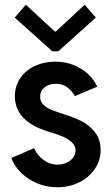

<svg xmlns="http://www.w3.org/2000/svg" viewBox="-20 -792 478 820"><path d="M28.3 -117.2 126 -159.2Q137.7 -130.4 165 -109.6Q192.4 -88.9 225.1 -88.9Q245.6 -88.9 263.7 -96.9Q281.7 -105 292.2 -118.7Q302.7 -132.3 302.7 -148.9Q302.7 -169.4 286.6 -184.3Q270.5 -199.2 249.3 -208.3Q228 -217.3 197.3 -226.6L184.6 -230.5Q43.5 -274.4 43.5 -380.9Q43.5 -424.8 66.7 -458.5Q89.8 -492.2 129.2 -510.5Q168.5 -528.8 215.8 -528.8Q257.8 -528.8 293.9 -514.4Q330.1 -500 356 -475.8Q381.8 -451.7 395.5 -421.9L299.8 -381.8Q287.6 -403.8 267.6 -418.9Q247.6 -434.1 218.8 -434.1Q189.9 -434.1 170.7 -419.2Q151.4 -404.3 151.4 -379.4Q151.4 -358.9 164.8 -345.5Q178.2 -332 198 -323.7Q217.8 -315.4 255.9 -303.2Q295.9 -290.5 327.9 -274.7Q359.9 -258.8 384.8 -228.3Q409.7 -197.8 409.7 -151.9Q409.7 -106.4 384.5 -69.8Q359.4 -33.2 317.1 -12.7Q274.9 7.8 225.1 7.8Q179.2 7.8 138.9 -9Q98.6 -25.9 69.8 -54.4Q41 -83 28.3 -117.2ZM214.4 -657.2H218.3L341.8 -772L389.2 -716.8L229 -572.8H203.6L43 -716.8L90.3 -772Z"/></svg>

Font: Reddit Sans SemiBold
Style: Regular
Weight: 600
Designer: Stephen Hutchings
Foundry: Reddit
Version: Version 1.013